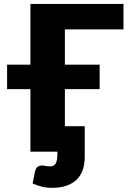

<svg xmlns="http://www.w3.org/2000/svg" viewBox="-20 -748 646 947"><path d="M300 -603V-429H471.5V-308.5H300V-125.5H398V26.5Q398 59 389.2 86.8Q380.5 114.5 361 135Q341.5 155.5 310.5 167Q279.5 178.5 235 178.5Q211 178.5 189.5 173.5Q168 168.5 141 157L153 96Q158 78.5 167.8 73.2Q177.5 68 186.5 68Q195 68 204.2 70.2Q213.5 72.5 225.5 72.5Q247 72.5 255 58Q263 43.5 263 14V0H130V-308.5H15V-429H130V-728.5H589V-603Z"/></svg>

Font: Lato
Style: Regular
Weight: 900
Designer: Lukasz Dziedzic with Adam Twardoch and Botio Nikoltchev
Foundry: tyPoland Lukasz Dziedzic
Version: Version 2.010; 2014-09-01; http://www.latofonts.com/; ttfaut